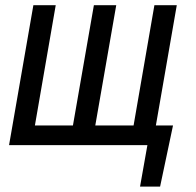

<svg xmlns="http://www.w3.org/2000/svg" viewBox="-20 -548 741 725"><path d="M633.3 -74.2 584.5 156.7H508.8L536.6 0H478L491.2 -74.2ZM106 -528.3H190.4L111.8 -74.2H255.4L334.5 -528.3H418.9L339.8 -74.2H484.4L563 -528.3H647.5L555.7 0H14.2Z"/></svg>

Font: Roboto Condensed
Style: Italic
Weight: 400
Italic angle: -12°
Designer: Christian Robertson
Foundry: Google
Version: Version 3.0